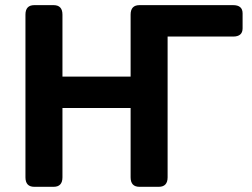

<svg xmlns="http://www.w3.org/2000/svg" viewBox="-20 -720 972 740"><path d="M112.3 0Q78.1 0 78.1 -36.6V-663.6Q78.1 -700.2 112.3 -700.2H186.5Q220.7 -700.2 220.7 -663.6V-424.8H483.4V-663.6Q483.4 -700.2 517.6 -700.2H878.4Q915 -700.2 915 -668.5V-610.8Q915 -579.1 878.4 -579.1H626V-36.6Q626 0 591.8 0H517.6Q483.4 0 483.4 -36.6V-303.7H220.7V-36.6Q220.7 0 186.5 0Z"/></svg>

Font: Istok Web
Style: Bold
Weight: 700
Designer: Andrey V. Panov
Foundry: Andrey V. Panov
Version: Version 1.0.2g